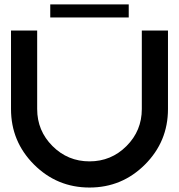

<svg xmlns="http://www.w3.org/2000/svg" viewBox="-20 -840 802 860"><path d="M29.3 -351.6V-703.1H146.5V-351.6Q146.5 -254.4 215.1 -185.8Q283.7 -117.2 380.9 -117.2Q478 -117.2 546.6 -185.8Q615.2 -254.4 615.2 -351.6V-703.1H732.4V-351.6Q732.4 -206.1 629.4 -103Q526.4 0 380.9 0Q235.4 0 132.3 -103Q29.3 -206.1 29.3 -351.6ZM556.6 -761.7H205.1V-820.3H556.6Z"/></svg>

Font: Gerhaus
Style: Regular
Weight: 400
Designer: GGBotNet
Foundry: GGBotNet
Version: 1.01